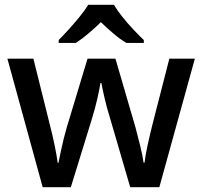

<svg xmlns="http://www.w3.org/2000/svg" viewBox="-20 -786 848 805"><path d="M441 -292Q428 -333 418.5 -374.5Q409 -416 405 -438H401Q398 -416 388.5 -374Q379 -332 366 -290L277 -1H159L11 -540H120L188 -267Q199 -225 208.5 -179.5Q218 -134 222 -103H225Q229 -122 234.5 -149Q240 -176 247 -204Q254 -232 260 -252L347 -540H464L548 -252Q557 -218 567.5 -176Q578 -134 582 -104H586Q589 -132 599 -178Q609 -224 620 -267L690 -540H797L648 -1H526ZM458 -766Q471 -743 493 -715.5Q515 -688 539.5 -662Q564 -636 583 -618V-606H510Q483 -622 456.5 -644.5Q430 -667 403 -693Q376 -667 350 -645Q324 -623 298 -606H226V-618Q245 -637 268.5 -663Q292 -689 314 -716Q336 -743 350 -766Z"/></svg>

Font: Noto Sans Khmer UI Medium
Style: Regular
Weight: 500
Designer: Danh Hong and the Monotype Design Team
Foundry: Monotype Imaging Inc.
Version: Version 2.002; ttfautohint (v1.8.4.7-5d5b)